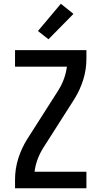

<svg xmlns="http://www.w3.org/2000/svg" viewBox="-20 -1002 540 1022"><path d="M60 0V-46Q60 -103 77 -157.5Q94 -212 124 -260L291 -522Q309 -551 320.5 -582.5Q332 -614 336 -647H60V-735H440V-689Q440 -632 423 -577.5Q406 -523 376 -475L209 -213Q191 -184 179.5 -152.5Q168 -121 164 -88H440V0ZM238 -793 182 -837 304 -982 371 -928Z"/></svg>

Font: Iosevka Curly Semibold
Style: Regular
Weight: 600
Monospace: yes
Designer: Belleve Invis
Foundry: Belleve Invis
Version: Version 22.1.2; ttfautohint (v1.8.4)